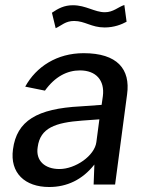

<svg xmlns="http://www.w3.org/2000/svg" viewBox="-20 -739 592 769"><path d="M487 -652 478 -719C453 -711 434 -690 400 -690C359 -690 324 -718 272 -718C237 -718 213 -705 188 -688L203 -626C227 -637 242 -655 277 -655C320 -655 346 -629 399 -629C437 -629 467 -641 487 -652ZM177 10C248 10 310 -19 358 -80L355 0H441L489 -361C503 -462 450 -526 315 -526C208 -526 125 -472 81 -392L160 -376C200 -432 249 -457 300 -457C365 -457 400 -417 392 -354L387 -319L303 -313C128 -304 47 -255 32 -141C19 -46 80 10 177 10ZM218 -62C160 -62 122 -95 131 -150C141 -227 202 -248 309 -256L378 -261L366 -170C359 -115 282 -62 218 -62Z"/></svg>

Font: United Sans Medium
Style: Italic
Weight: 500
Italic angle: -8°
Designer: Pablo Impallari, Rodrigo Fuenzalida (Modified by Dan O. Williams)
Version: Version 1.000;PS 001.000;hotconv 1.0.88;makeotf.lib2.5.64775